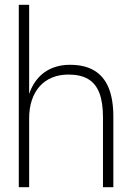

<svg xmlns="http://www.w3.org/2000/svg" viewBox="-20 -777 540 797"><path d="M58 0V-757H101V-335L88 -330Q96 -389 120.2 -428.5Q144.5 -468 182.8 -488Q221 -508 271 -508Q331.5 -508 371.2 -484.2Q411 -460.5 430.8 -412.8Q450.5 -365 450.5 -293V0H407.5V-290Q407.5 -352 392.5 -391Q377.5 -430 346 -448.8Q314.5 -467.5 264 -467.5Q226.5 -467.5 196.2 -455Q166 -442.5 144.8 -418.8Q123.5 -395 112.2 -361.2Q101 -327.5 101 -285.5V0Z"/></svg>

Font: Russolo 10pt ExtraLight
Style: Regular
Weight: 200
Designer: Micah Stupak-Hahn
Version: Version 1.000